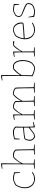

<svg xmlns="http://www.w3.org/2000/svg" viewBox="1628 -2380 759 4055"><g transform="rotate(-90 2007.5 -352.5)"><path d="M246 6Q201 5 158.5 -18Q116 -41 88 -88Q60 -135 60 -207Q60 -253 75.5 -306.5Q91 -360 119 -399Q134 -413 158.5 -425.5Q183 -438 211 -447Q239 -456 261 -456Q288 -457 325 -450.5Q362 -444 397 -433V-308L387 -307L383 -311L376 -419Q362 -424 339 -428.5Q316 -433 293.5 -436Q271 -439 256 -438Q225 -436 192.5 -422Q160 -408 133 -388Q107 -351 93 -302Q79 -253 79 -211Q78 -138 113.5 -84Q149 -30 225 -13Q264 -11 292 -15Q320 -19 343.5 -29.5Q367 -40 393 -58L402 -45Q383 -29 363 -19Q343 -9 322 -3Q304 2 285 4Q266 6 246 6Z M475 4Q474 0 474 -9L562 -19Q563 -66 563.5 -124Q564 -182 564.5 -235.5Q565 -289 565 -322Q565 -406 565.5 -469.5Q566 -533 566.5 -586Q567 -639 565 -689L471 -681Q469 -688 471 -693L577 -712L586 -703L582 -318V-286L584 -285Q593 -305 612 -335.5Q631 -366 656 -397Q681 -428 708 -450Q737 -456 773 -456Q804 -456 831.5 -441.5Q859 -427 875 -406Q877 -380 878 -334.5Q879 -289 879.5 -234Q880 -179 881.5 -122.5Q883 -66 884 -19L982 -12Q982 -10 982 -6.5Q982 -3 981 0Q968 0 939 0.5Q910 1 876 1.5Q842 2 812.5 2.5Q783 3 768 4Q767 0 767 -9L863 -19L862 -180Q862 -198 861.5 -228.5Q861 -259 860 -293.5Q859 -328 857.5 -357.5Q856 -387 854 -403Q820 -429 791 -434.5Q762 -440 718 -435Q691 -414 653 -367.5Q615 -321 581 -250L582 -19L669 -12Q669 -10 669 -6.5Q669 -3 668 0Q655 0 629 0.5Q603 1 573 1.5Q543 2 516.5 2.5Q490 3 475 4Z M1213 -8Q1190 -1 1170 3Q1150 7 1139 6Q1122 0 1104.5 -15.5Q1087 -31 1075 -53Q1063 -75 1063 -101Q1063 -133 1072.5 -162.5Q1082 -192 1099 -214Q1125 -222 1162 -227Q1199 -232 1236.5 -236Q1274 -240 1302.5 -241.5Q1331 -243 1340 -243L1341 -395Q1329 -416 1302.5 -427Q1276 -438 1241 -438Q1208 -438 1174 -432Q1140 -426 1114 -420L1105 -317L1090 -318L1092 -423L1098 -432Q1130 -441 1167 -449.5Q1204 -458 1250 -458Q1279 -458 1303.5 -448Q1328 -438 1344 -424Q1360 -410 1362 -398Q1360 -361 1359 -312.5Q1358 -264 1358 -214Q1359 -155 1360 -101.5Q1361 -48 1364 -19L1459 -38L1461 -27Q1436 -18 1408 -9.5Q1380 -1 1354 6L1344 -3L1342 -104V-106Q1308 -80 1271 -51.5Q1234 -23 1213 -8ZM1108 -38Q1125 -23 1135.5 -17.5Q1146 -12 1161 -14Q1176 -16 1204 -23Q1221 -34 1246 -53.5Q1271 -73 1297 -93Q1323 -113 1341 -127L1340 -225Q1307 -225 1266 -221.5Q1225 -218 1184 -212.5Q1143 -207 1111 -199Q1103 -192 1096.5 -175.5Q1090 -159 1086.5 -139Q1083 -119 1083 -103Q1083 -82 1092 -63.5Q1101 -45 1108 -38Z M1513 4Q1512 1 1512 -2.5Q1512 -6 1512 -10L1600 -19Q1600 -63 1600.5 -106.5Q1601 -150 1601 -193Q1601 -224 1601 -265Q1601 -306 1600 -350.5Q1599 -395 1597 -433L1502 -424Q1500 -431 1502 -436Q1528 -442 1555 -447Q1582 -452 1608 -456L1617 -447L1618 -286L1620 -285Q1643 -331 1676 -377Q1709 -423 1743 -450Q1772 -456 1791 -456Q1822 -456 1853 -442Q1884 -428 1900 -407Q1901 -388 1902 -359Q1903 -330 1904 -292L1906 -291Q1929 -338 1961 -380.5Q1993 -423 2027 -450Q2056 -456 2075 -456Q2106 -456 2137 -441.5Q2168 -427 2184 -406Q2186 -380 2187 -334.5Q2188 -289 2188.5 -234Q2189 -179 2190.5 -122.5Q2192 -66 2193 -19L2291 -12Q2291 -10 2291 -6.5Q2291 -3 2290 0Q2277 0 2248 0.5Q2219 1 2185 1.5Q2151 2 2121.5 2.5Q2092 3 2077 4Q2076 0 2076 -9L2172 -19Q2172 -60 2171.5 -100Q2171 -140 2171 -180Q2171 -198 2170.5 -228.5Q2170 -259 2169 -293.5Q2168 -328 2166.5 -357.5Q2165 -387 2163 -403Q2129 -429 2101.5 -434.5Q2074 -440 2037 -435Q2010 -413 1973 -367Q1936 -321 1904 -256L1909 -19L2007 -12Q2007 -10 2007 -6.5Q2007 -3 2006 0Q1993 0 1964 0.5Q1935 1 1901 1.5Q1867 2 1837.5 2.5Q1808 3 1793 4Q1792 0 1792 -9L1888 -19Q1888 -60 1887.5 -100Q1887 -140 1887 -180Q1887 -198 1886.5 -228.5Q1886 -259 1885 -293.5Q1884 -328 1882.5 -357.5Q1881 -387 1879 -403Q1845 -429 1817.5 -434.5Q1790 -440 1753 -435Q1726 -413 1688.5 -367Q1651 -321 1618 -253L1620 -19L1707 -13Q1707 -11 1707 -8Q1707 -5 1706 0Q1693 0 1667 0.5Q1641 1 1611 1.5Q1581 2 1554.5 2.5Q1528 3 1513 4Z M2424 -45Q2426 -71 2427.5 -114.5Q2429 -158 2430 -210Q2431 -262 2431.5 -313Q2432 -364 2432 -406Q2432 -441 2431.5 -484Q2431 -527 2430.5 -568.5Q2430 -610 2429.5 -642.5Q2429 -675 2428 -689L2336 -681Q2334 -688 2336 -693L2440 -712L2448 -703L2450 -498L2448 -308L2450 -307Q2473 -349 2505.5 -386Q2538 -423 2572 -450Q2582 -452 2590.5 -453.5Q2599 -455 2615 -455.5Q2631 -456 2660 -456Q2716 -438 2741 -382Q2766 -326 2766 -256Q2766 -204 2756 -159Q2746 -114 2731 -87Q2718 -62 2704 -49Q2690 -36 2673 -23Q2651 -7 2632 -0.5Q2613 6 2601 6Q2566 6 2522 -6Q2478 -18 2424 -45ZM2604 -12Q2629 -14 2656 -33Q2683 -52 2705 -77Q2728 -121 2737 -164Q2746 -207 2746 -244Q2746 -317 2727 -363Q2708 -409 2672 -432Q2666 -435 2648.5 -435.5Q2631 -436 2612.5 -436Q2594 -436 2583 -435Q2558 -413 2520.5 -374.5Q2483 -336 2448 -270L2445 -55Q2477 -39 2519.5 -25Q2562 -11 2604 -12Z M2842 4Q2841 0 2841 -9L2929 -19Q2929 -63 2929.5 -106.5Q2930 -150 2930 -193Q2930 -224 2930 -265.5Q2930 -307 2929 -351.5Q2928 -396 2926 -433L2830 -424Q2830 -427 2830 -430.5Q2830 -434 2831 -436Q2857 -441 2884 -446Q2911 -451 2937 -456L2946 -447L2947 -288L2949 -287Q2977 -342 3008 -383.5Q3039 -425 3068 -450Q3085 -453 3104 -454.5Q3123 -456 3158 -456L3166 -444L3165 -439L3163 -430Q3159 -431 3143 -432Q3127 -433 3109.5 -435Q3092 -437 3082 -437Q3070 -429 3046 -402.5Q3022 -376 2995.5 -337.5Q2969 -299 2947 -255L2949 -19L3036 -12Q3036 -10 3036 -6.5Q3036 -3 3035 0Q3022 0 2996 0.5Q2970 1 2940 1.5Q2910 2 2883.5 2.5Q2857 3 2842 4Z M3396 6Q3349 5 3305.5 -18Q3262 -41 3234 -88Q3206 -135 3206 -207Q3206 -255 3223 -309.5Q3240 -364 3271 -403Q3287 -416 3311 -428.5Q3335 -441 3359 -449.5Q3383 -458 3397 -457Q3444 -458 3481.5 -435.5Q3519 -413 3540.5 -369Q3562 -325 3559 -258L3543 -237Q3505 -231 3426 -224.5Q3347 -218 3225 -211Q3227 -138 3259 -85.5Q3291 -33 3361 -15Q3427 -9 3469 -21.5Q3511 -34 3548 -58L3558 -44Q3542 -34 3519.5 -22Q3497 -10 3481 -5Q3471 -2 3449 2Q3427 6 3396 6ZM3226 -231Q3317 -234 3399 -241Q3481 -248 3539 -256Q3541 -300 3528.5 -340.5Q3516 -381 3486.5 -408.5Q3457 -436 3407 -441Q3380 -442 3344 -425.5Q3308 -409 3285 -391Q3267 -368 3250 -329Q3233 -290 3226 -231Z M3799 7Q3778 7 3744 2.5Q3710 -2 3684 -8L3680 -14L3668 -120L3667 -129L3678 -132L3700 -29Q3721 -23 3743 -17.5Q3765 -12 3796 -12Q3831 -12 3865.5 -25.5Q3900 -39 3919 -54Q3934 -68 3942.5 -93.5Q3951 -119 3949 -147Q3946 -160 3925 -173.5Q3904 -187 3876 -199.5Q3848 -212 3824 -221Q3770 -243 3738 -258Q3706 -273 3691.5 -290.5Q3677 -308 3677 -335Q3678 -355 3684.5 -372.5Q3691 -390 3705 -407Q3734 -427 3756 -436.5Q3778 -446 3797 -452Q3841 -457 3884 -451.5Q3927 -446 3947 -440L3950 -434L3945 -327L3937 -326L3932 -330L3927 -423Q3908 -431 3877.5 -434Q3847 -437 3809 -437Q3788 -433 3760.5 -419.5Q3733 -406 3720 -397Q3710 -384 3703 -368.5Q3696 -353 3696 -337Q3695 -318 3706 -301.5Q3717 -285 3744 -274Q3817 -245 3867 -225Q3917 -205 3943 -185.5Q3969 -166 3969 -139Q3969 -122 3964 -95.5Q3959 -69 3939 -49Q3913 -23 3876 -10Q3839 3 3799 7Z"/></g></svg>

Font: Labrada Thin
Style: Regular
Weight: 100
Designer: Mercedes Jáuregui
Foundry: Omnibus-Type Team
Version: Version 1.000; ttfautohint (v1.8.4.7-5d5b)